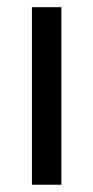

<svg xmlns="http://www.w3.org/2000/svg" viewBox="-20 -508 256 528"><path d="M67.8 0V-488.2H148.8V0Z"/></svg>

Font: Anek Tamil Medium
Style: Regular
Weight: 500
Designer: Aadarsh Rajan (Tamil), Yesha Goshar (Latin)
Foundry: Ek Type
Version: Version 1.003